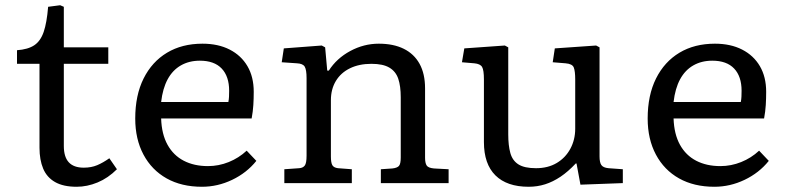

<svg xmlns="http://www.w3.org/2000/svg" viewBox="-20 -700 3009 734"><path d="M273 14Q222 14 190.5 -4Q159 -22 145 -55.5Q131 -89 131 -135V-456H45V-508Q87 -511 111 -527Q135 -543 147 -578Q159 -613 164 -674L210 -680L224 -674V-519H394V-456H224V-142Q224 -100 243 -79.5Q262 -59 300 -59Q329 -59 351.5 -68.5Q374 -78 398 -95L427 -53Q393 -19 353 -2.5Q313 14 273 14Z M752 14Q674 14 617 -18Q560 -50 528.5 -109Q497 -168 497 -247Q497 -336 529 -400Q561 -464 618.5 -498.5Q676 -533 754 -533Q814 -533 858 -510.5Q902 -488 926 -447Q950 -406 950 -349Q950 -323 948.5 -298.5Q947 -274 942 -247H596Q598 -187 620.5 -146.5Q643 -106 682.5 -85.5Q722 -65 775 -65Q816 -65 854.5 -80.5Q893 -96 923 -124L960 -85Q923 -39 867.5 -12.5Q812 14 752 14ZM596 -310H853Q855 -320 855.5 -330.5Q856 -341 856 -353Q856 -408 827.5 -438Q799 -468 744 -468Q703 -468 671.5 -450Q640 -432 621 -397Q602 -362 596 -310Z M1067 0V-53L1124 -57Q1138 -58 1145 -67Q1152 -76 1152 -105V-401Q1152 -433 1145 -445Q1138 -457 1115 -458L1057 -462L1065 -515L1210 -526L1223 -519L1231 -430H1237Q1267 -477 1319 -505Q1371 -533 1428 -533Q1484 -533 1523.5 -513.5Q1563 -494 1584 -456Q1605 -418 1605 -362V-97Q1605 -77 1611 -67.5Q1617 -58 1639 -56L1695 -53V0H1436V-53L1480 -56Q1498 -58 1505 -65.5Q1512 -73 1512 -98V-328Q1512 -371 1502.5 -399Q1493 -427 1468.5 -441.5Q1444 -456 1400 -456Q1353 -456 1318 -439Q1283 -422 1264 -390.5Q1245 -359 1245 -317V-102Q1245 -78 1250.5 -68.5Q1256 -59 1272 -57L1325 -53V0Z M2001 14Q1918 14 1874 -29.5Q1830 -73 1830 -157V-396Q1830 -432 1823 -444Q1816 -456 1793 -458L1746 -462L1755 -515L1910 -526L1923 -519V-186Q1923 -144 1931 -115Q1939 -86 1962 -71.5Q1985 -57 2029 -57Q2075 -57 2108.5 -77Q2142 -97 2160.5 -131.5Q2179 -166 2179 -208V-396Q2179 -428 2173.5 -442Q2168 -456 2142 -458L2093 -462L2101 -515L2259 -526L2272 -519V-102Q2272 -79 2279 -69Q2286 -59 2306 -57L2361 -53V0L2199 6L2184 -75H2181Q2152 -44 2123 -24.5Q2094 -5 2064 4.5Q2034 14 2001 14Z M2711 14Q2633 14 2576 -18Q2519 -50 2487.5 -109Q2456 -168 2456 -247Q2456 -336 2488 -400Q2520 -464 2577.5 -498.5Q2635 -533 2713 -533Q2773 -533 2817 -510.5Q2861 -488 2885 -447Q2909 -406 2909 -349Q2909 -323 2907.5 -298.5Q2906 -274 2901 -247H2555Q2557 -187 2579.5 -146.5Q2602 -106 2641.5 -85.5Q2681 -65 2734 -65Q2775 -65 2813.5 -80.5Q2852 -96 2882 -124L2919 -85Q2882 -39 2826.5 -12.5Q2771 14 2711 14ZM2555 -310H2812Q2814 -320 2814.5 -330.5Q2815 -341 2815 -353Q2815 -408 2786.5 -438Q2758 -468 2703 -468Q2662 -468 2630.5 -450Q2599 -432 2580 -397Q2561 -362 2555 -310Z"/></svg>

Font: Literata Variable Black
Style: Regular
Weight: 900
Designer: Latin by Veronika Burian and Jose Scaglione. Greek by Irene Vlachou. Cyrillic by Vera Evstafieva.
Foundry: TypeTogether
Version: Version 3.021